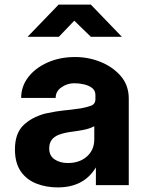

<svg xmlns="http://www.w3.org/2000/svg" viewBox="-20 -805 640 835"><path d="M231 10Q181 10 138.5 -6.5Q96 -23 70.5 -59.5Q45 -96 45 -155Q45 -223 80 -258.5Q115 -294 176 -311Q204 -317 222.5 -320Q241 -323 256 -324.5Q271 -326 288.5 -328Q306 -330 333 -334Q355 -338 375 -345Q395 -352 395 -374V-376V-391Q395 -411 381 -422Q367 -433 346 -438Q325 -443 303 -443Q273 -443 247.5 -425.5Q222 -408 222 -379H72Q72 -429 102.5 -469Q133 -509 186.5 -533Q240 -557 307 -557Q365 -557 418 -535.5Q471 -514 505.5 -474Q540 -434 540 -376V0H397V-77Q345 10 231 10ZM275 -96Q326 -96 358 -124.5Q390 -153 390 -199V-256Q369 -245 342.5 -240Q316 -235 288.5 -231.5Q261 -228 236 -219Q194 -203 194 -160Q194 -127 218 -111.5Q242 -96 275 -96ZM100 -645 235 -785H375L510 -645H375L303 -715L236 -645Z"/></svg>

Font: Tiny ExtraBold
Style: Regular
Weight: 800
Designer: Philipp Nurullin, Konstantin Bulenkov
Foundry: JetBrains
Version: Version 2.251; ttfautohint (v1.8.4.7-5d5b)